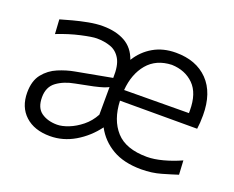

<svg xmlns="http://www.w3.org/2000/svg" viewBox="-89 -656 996 816"><g transform="rotate(20 409.0 -248.0)"><path d="M198 10Q127 10 85.8 -28Q44.5 -66 44.5 -131.5Q44.5 -184.5 69.5 -215.8Q94.5 -247 131.5 -262.5Q168.5 -278 205 -284.5L367 -314.5Q369 -371 352.2 -399.8Q335.5 -428.5 307 -438.5Q278.5 -448.5 244.5 -448.5Q224 -448.5 174.5 -437.5Q125 -426.5 70.5 -405L66.5 -470Q88.5 -476.5 120.2 -485Q152 -493.5 186.5 -500Q221 -506.5 250.5 -506.5Q310 -506.5 351 -483.8Q392 -461 409 -411.5Q436.5 -456 480.2 -481.2Q524 -506.5 581.5 -506.5Q673.5 -506.5 726.8 -451.8Q780 -397 780 -295.5Q780 -259.5 776 -233.5H427Q430.5 -147.5 475.5 -97.8Q520.5 -48 616 -48Q647.5 -48 687.2 -58.5Q727 -69 767 -87L770.5 -23.5Q741.5 -14 700 -2Q658.5 10 611 10Q532 10 480 -20.5Q428 -51 400.5 -103Q362.5 -52 309.8 -21Q257 10 198 10ZM582.5 -452Q512.5 -449.5 473.2 -402.8Q434 -356 428 -282L720.5 -284Q720.5 -287 720.5 -290Q720.5 -293 720.5 -296Q720.5 -373.5 682 -411.8Q643.5 -450 582.5 -452ZM210 -46Q232.5 -46 261.8 -57.5Q291 -69 319 -91.5Q347 -114 365 -147.5L365.5 -272.5Q357 -268 343 -263.2Q329 -258.5 301 -252.2Q273 -246 222.5 -236.5Q175 -228 142.8 -204.5Q110.5 -181 110.5 -134Q110.5 -86 139 -66Q167.5 -46 210 -46Z"/></g></svg>

Font: Commissioner Flair Light
Style: Regular
Weight: 300
Designer: Kostas Bartsokas
Foundry: Kostas Bartsokas
Version: Version 1.000; ttfautohint (v1.8.3)